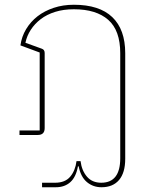

<svg xmlns="http://www.w3.org/2000/svg" viewBox="-20 -568 632 808"><path d="M157 201H212Q254 201 275.5 175.5Q297 150 302 110H319Q324 150 346 175.5Q368 201 406 201Q486 201 486 98V-344Q486 -440 435.5 -484.5Q385 -529 291 -529Q247 -529 212 -518Q177 -507 151.5 -487.5Q126 -468 109.5 -442.5Q93 -417 87 -388L156 -363Q168 -359 168 -345V-29Q168 0 139 0H62V-19H147V-347L66 -377Q71 -414 90 -445.5Q109 -477 138 -499.5Q167 -522 206 -535Q245 -548 291 -548Q398 -548 452.5 -496Q507 -444 507 -344V100Q507 159 481 189.5Q455 220 407 220Q372 220 346 198.5Q320 177 311 132H308Q300 177 276 198.5Q252 220 215 220H157Z"/></svg>

Font: IBM Plex Sans Thai Thin
Style: Regular
Weight: 100
Designer: Mike Abbink, Paul van der Laan, Pieter van Rosmalen, Ben Mitchell, Mark Frömberg
Foundry: Bold Monday
Version: Version 1.1